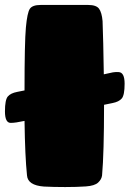

<svg xmlns="http://www.w3.org/2000/svg" viewBox="-39 -751 523 775"><path d="M4 -255Q-19 -255 -19 -301.5Q-19 -348 -7.5 -361.5Q4 -375 30 -380L60 -386Q60 -580 65.5 -640Q71 -700 81.5 -715.5Q92 -731 125 -731H317Q350 -731 361 -715.5Q372 -700 375 -666Q378 -590 380 -451L417 -459Q430 -461 440 -460Q464 -459 464 -413Q464 -367 452.5 -353.5Q441 -340 415 -335L381 -328Q381 -133 373 -43Q371 -27 357 -14Q343 -1 307.5 1.5Q272 4 224 4Q176 4 138 2Q73 -3 70 -43Q62 -119 60 -263L28 -257Q15 -255 4 -255Z"/></svg>

Font: Chango
Style: Regular
Weight: 400
Designer: Manuel Lupez
Foundry: Fontstage
Version: Version 1.001